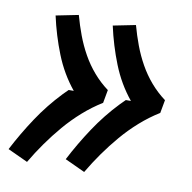

<svg xmlns="http://www.w3.org/2000/svg" viewBox="-68 -652 632 632"><g transform="rotate(10 247.5 -336.0)"><path d="M253 -83 186 -114Q215 -170 250.5 -223.5Q286 -277 330 -323L347 -340H364Q324 -389 300 -449.5Q276 -510 262 -574L337 -589Q346 -556 358 -524Q370 -492 386.5 -462.5Q403 -433 425 -407.5Q447 -382 474 -362L466 -318Q432 -297 401.5 -270Q371 -243 345 -212.5Q319 -182 296 -149.5Q273 -117 253 -83ZM62 -83 -5 -114Q24 -170 59.5 -223.5Q95 -277 139 -323L156 -340H173Q133 -389 109 -449.5Q85 -510 71 -574L146 -589Q155 -556 167 -524Q179 -492 195.5 -462.5Q212 -433 234 -407.5Q256 -382 283 -362L275 -318Q241 -297 210.5 -270Q180 -243 154 -212.5Q128 -182 105 -149.5Q82 -117 62 -83Z"/></g></svg>

Font: Iosevka Web
Style: Bold Italic
Weight: 700
Italic angle: -9°
Monospace: yes
Designer: Belleve Invis
Foundry: Belleve Invis
Version: Version 28.0.3; ttfautohint (v1.8.3)